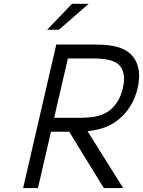

<svg xmlns="http://www.w3.org/2000/svg" viewBox="-20 -958 729 978"><path d="M266.6 -731H467.8Q545.9 -731 591.3 -714.6Q636.7 -698.2 660.2 -665.5Q681.6 -637.2 687 -597.7Q692.4 -558.1 681.2 -509.8Q669.4 -458.5 643.6 -417Q617.7 -375.5 580.1 -346.2Q550.3 -322.8 512.9 -308.8Q475.6 -294.9 425.8 -290L607.4 0H508.8L332.5 -287.1H239.7L173.3 0H97.7ZM381.3 -357.9Q441.9 -357.9 478 -367.2Q514.2 -376.5 540 -397Q588.9 -436 606 -509.8Q621.6 -577.1 595.7 -616.2Q580.1 -638.7 547.1 -649.4Q514.2 -660.2 451.2 -660.2H325.7L255.9 -357.9ZM220.2 -806.6 346.7 -938.5H431.6L280.3 -806.6Z"/></svg>

Font: Glacial Indifference
Style: Italic
Weight: 400
Designer: Alfredo Marco Pradil
Foundry: Alfredo Marco Pradil
Version: Version 1.312